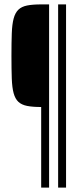

<svg xmlns="http://www.w3.org/2000/svg" viewBox="-20 -708 382 872"><path d="M167 144V-222Q128 -222 103 -227Q78 -232 63.5 -245.5Q49 -259 42 -284.5Q35 -310 33.5 -351.5Q32 -393 32 -454Q32 -515 33.5 -556.5Q35 -598 42 -624Q49 -650 63.5 -664Q78 -678 103 -683Q128 -688 167 -688H203V144ZM244 144V-688H280V144Z"/></svg>

Font: Saira ExtraCondensed Thin
Style: Regular
Weight: 250
Width: 2
Designer: Hector Gatti with collaboration of the Omnibus-Type team
Foundry: Omnibus-Type
Version: Version 1.101